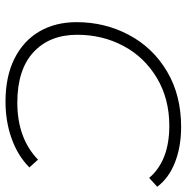

<svg xmlns="http://www.w3.org/2000/svg" viewBox="-10 -680 694 715"><g transform="rotate(90 337.5 -322.0)"><path d="M62 -260Q62 -365 109.5 -454.5Q157 -544 245.5 -596.5Q334 -649 452 -649Q526 -649 584.5 -626Q643 -603 675 -560L642 -530Q578 -605 448 -605Q347 -605 269.5 -558.5Q192 -512 150.5 -434Q109 -356 109 -262Q109 -159 174 -99Q239 -39 362 -39Q494 -39 574 -116L603 -84Q560 -41 496 -18Q432 5 358 5Q264 5 197.5 -28.5Q131 -62 96.5 -121.5Q62 -181 62 -260Z"/></g></svg>

Font: Montserrat Ace
Style: Light Italic
Weight: 300
Italic angle: -11.3°
Designer: Julieta Ulanovsky
Foundry: Julieta Ulanovsky
Version: Version 1